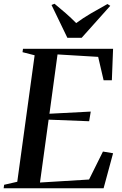

<svg xmlns="http://www.w3.org/2000/svg" viewBox="-36 -1003 651 1023"><path d="M-16.5 0 -14 -18.5 56 -34.5 148.5 -708.5 84 -725 86.5 -743H566.5L560 -575.5H516L487 -700L270.5 -713L227.5 -397L447.5 -408.5L439 -357L223 -365.5L177 -30.5L438.5 -46.5L512.5 -195.5L566.5 -186.5L516 0ZM323 -801.5 238.5 -976.5 254.5 -983Q284.5 -958.5 314 -932.8Q343.5 -907 370 -880Q405.5 -906.5 447.8 -931.2Q490 -956 536.5 -981.5L551.5 -972L399 -801.5Z"/></svg>

Font: Merriweather 144pt Medium
Style: Italic
Weight: 500
Italic angle: -7.8°
Version: Version 2.101